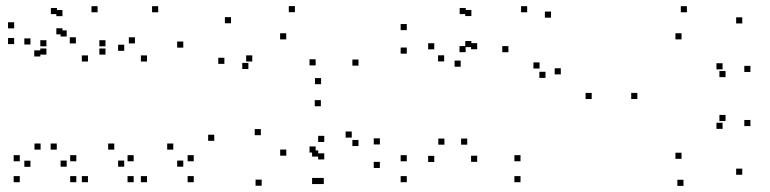

<svg xmlns="http://www.w3.org/2000/svg" viewBox="-20 -586 2520 628"><path d="M417.2 10V-10H397.2V10ZM417.2 -58.5V-78.5H397.2V-58.5ZM353.8 -96.6V-116.6H333.8V-96.6ZM386.3 -40.8V-60.8H366.3V-40.8ZM386.3 -419.8V-439.8H366.3V-419.8ZM299.2 -545.8V-565.8H279.2V-545.8ZM131.8 -434.5V-454.5H111.8V-434.5ZM131.8 -407.4V-427.4H111.8V-407.4ZM228.2 -444V-464H208.2V-444ZM267.7 -384.8V-404.8H247.7V-384.8ZM267.7 10V-10H247.7V10ZM613.7 10V-10H593.7V10ZM613.7 -58.5V-78.5H593.7V-58.5ZM546.8 -96.6V-116.6H526.8V-96.6ZM579.5 -40.8V-60.8H559.5V-40.8ZM579.5 -430.2V-450.2H559.5V-430.2ZM497.4 -545.8V-565.8H477.4V-545.8ZM325 -434.5V-454.5H305V-434.5ZM325 -407.4V-427.4H305V-407.4ZM421.4 -444V-464H401.4V-444ZM460.8 -384.8V-404.8H440.8V-384.8ZM460.8 10V-10H440.8V10ZM229.6 10V-10H209.6V10ZM229.6 -58.5V-78.5H209.6V-58.5ZM165.7 -96.6V-116.6H145.7V-96.6ZM198.2 -40.8V-60.8H178.2V-40.8ZM198.2 -466.6V-486.6H178.2V-466.6ZM184.3 -473.6V-493.6H164.3V-473.6ZM184.3 -533.2V-553.2H164.3V-533.2ZM166.4 -539.9V-559.9H146.4V-539.9ZM26.3 -493.2V-513.2H6.3V-493.2ZM26.3 -441.8V-461.8H6.3V-441.8ZM112 -401.3V-421.3H92V-401.3ZM79.6 -440.4V-460.4H59.6V-440.4ZM79.6 -40.4V-60.4H59.6V-40.4ZM112.8 -96.6V-116.6H92.8V-96.6ZM44.7 -58.5V-78.5H24.7V-58.5ZM44.7 10V-10H24.7V10Z M1039.1 16V-4H1019.1V16ZM1222.5 -36.6V-56.6H1202.5V-36.6ZM1222.5 -113.5V-133.5H1202.5V-113.5ZM1130.5 -135.9V-155.9H1110.5V-135.9ZM1152.6 -108.3V-128.3H1132.6V-108.3ZM1152.6 -371.3V-391.3H1132.6V-371.3ZM944.6 -546.1V-566.1H924.6V-546.1ZM735.6 -509.9V-529.9H715.6V-509.9ZM713.9 -377.1V-397.1H693.9V-377.1ZM792.4 -360.2V-380.2H772.4V-360.2ZM805.1 -384.9V-404.9H785.1V-384.9ZM916.2 -457.2V-477.2H896.2V-457.2ZM1012.4 -372.1V-392.1H992.4V-372.1ZM1012.4 -87V-107H992.4V-87ZM1020.8 -73.9V-93.9H1000.8V-73.9ZM1020.8 16V-4H1000.8V16ZM1040.6 -64.5V-84.5H1020.6V-64.5ZM1040.6 -121.7V-141.7H1020.6V-121.7ZM916.4 -76.8V-96.8H896.4V-76.8ZM833.2 -143.8V-163.8H813.2V-143.8ZM1029.5 -238.5V-258.5H1009.5V-238.5ZM1030.2 -310.6V-330.6H1010.2V-310.6ZM680.8 -125.4V-145.4H660.8V-125.4ZM835.9 21.5V1.5H815.9V21.5Z M1682.5 10V-10H1662.5V10ZM1682.5 -58.5V-78.5H1662.5V-58.5ZM1508.2 -112.8V-132.8H1488.2V-112.8ZM1540.8 -56.7V-76.7H1520.8V-56.7ZM1540.8 -424.9V-444.9H1520.8V-424.9ZM1521.8 -431.9V-451.9H1501.8V-431.9ZM1521.8 -533.5V-553.5H1501.8V-533.5ZM1503.5 -539.9V-559.9H1483.5V-539.9ZM1310.5 -487.4V-507.4H1290.5V-487.4ZM1310.5 -410.5V-430.5H1290.5V-410.5ZM1432.8 -385.1V-405.1H1412.8V-385.1ZM1400.4 -424.6V-444.6H1380.4V-424.6ZM1400.4 -56.2V-76.2H1380.4V-56.2ZM1433.6 -112.8V-132.8H1413.6V-112.8ZM1310.5 -58.5V-78.5H1290.5V-58.5ZM1310.5 10V-10H1290.5V10ZM1814.3 -342.7V-362.7H1794.3V-342.7ZM1782.2 -528.2V-548.2H1762.2V-528.2ZM1704.3 -545.8V-565.8H1684.3V-545.8ZM1503 -415.3V-435.3H1483V-415.3ZM1486.8 -367.8V-387.8H1466.8V-367.8ZM1642.9 -415.2V-435.2H1622.9V-415.2ZM1744.8 -361.9V-381.9H1724.8V-361.9ZM1764.2 -331.2V-351.2H1744.2V-331.2Z M2407.8 -14.4V-34.4H2387.8V-14.4ZM2434.5 -173.6V-193.6H2414.5V-173.6ZM2353.1 -190.1V-210.1H2333.1V-190.1ZM2343.4 -164.5V-184.5H2323.4V-164.5ZM2209.2 -66.5V-86.5H2189.2V-66.5ZM2064.6 -262.1V-282.1H2044.6V-262.1ZM2209.2 -457.2V-477.2H2189.2V-457.2ZM2343.4 -359.2V-379.2H2323.4V-359.2ZM2353.1 -333.7V-353.7H2333.1V-333.7ZM2434.5 -350.6V-370.6H2414.5V-350.6ZM2407.8 -509.3V-529.3H2387.8V-509.3ZM2226.8 -545.8V-565.8H2206.8V-545.8ZM1915.4 -262.1V-282.1H1895.4V-262.1ZM2215.5 22V2H2195.5V22Z"/></svg>

Font: Monaspace Xenon Dots Var
Style: Regular
Weight: 400
Designer: Riley Cran and the Lettermatic Team
Version: Version 1.100 (Monaspace Xenon Dots)